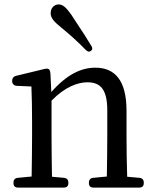

<svg xmlns="http://www.w3.org/2000/svg" viewBox="-20 -841 703 868"><path d="M41 -16V-13C41 0 48 7 61 7H269C282 7 289 0 289 -13V-16C289 -28 282 -36 270 -37L215 -42C214 -98 213 -176 213 -228V-386C274 -449 333 -469 375 -469C434 -469 465 -437 465 -342V-228C465 -175 464 -98 463 -43L401 -37C389 -36 382 -28 382 -16V-13C382 0 389 7 402 7H610C623 7 630 0 630 -13V-16C630 -28 623 -36 611 -37L555 -42C553 -97 552 -175 552 -228V-340C552 -481 497 -535 411 -535C347 -535 283 -505 212 -425L208 -508C207 -519 205 -524 201 -528C197 -531 191 -532 180 -529L52 -498C41 -495 35 -488 35 -476V-474C35 -462 43 -454 55 -453L122 -450C124 -402 125 -353 125 -287V-228C125 -177 124 -98 123 -43L60 -37C48 -36 41 -28 41 -16ZM209 -781C209 -760 225 -742 255 -718C297 -684 334 -650 367 -616C376 -607 383 -605 391 -611C399 -617 399 -625 392 -635C372 -669 352 -699 332 -729L317 -752C312 -759 306 -769 302 -775C278 -809 263 -821 245 -821C228 -821 209 -808 209 -781Z"/></svg>

Font: 寒蝉锦书宋 Text
Style: Regular
Weight: 400
Designer: 寒蝉锦书宋{Warren} 思源宋体{Ryoko NISHIZUKA 西塚涼子 (kana & ideographs); Frank Grießhammer (Latin, Greek & Cyrillic); Wenlong ZHANG 
Foundry: Adobe & ChillType
Version: Version 2.000;Glyphs 3.1.1 (3135)